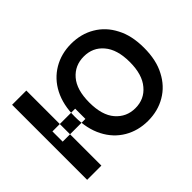

<svg xmlns="http://www.w3.org/2000/svg" viewBox="-142 -1026 1326 1326"><g transform="rotate(-45 521.0 -363.5)"><path d="M68 3V-730H207V3ZM135 -303H357V-403H135ZM947 -161Q904 -77 827 -32Q751 13 654 13Q558 13 481 -32Q403 -78 360 -162Q316 -247 316 -364Q316 -481 360 -566Q403 -649 481 -695Q558 -740 654 -740Q751 -740 827 -695Q904 -650 947 -566Q991 -484 991 -364Q991 -243 947 -161ZM796 -552Q742 -616 654 -616Q566 -616 511 -552Q456 -488 456 -364Q456 -240 511 -176Q567 -111 654 -111Q742 -111 796 -176Q852 -241 852 -364Q852 -487 796 -552Z"/></g></svg>

Font: Sinter Bold
Style: Regular
Weight: 700
Foundry: Adobe & rsms
Version: Version 1.000